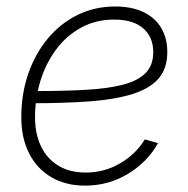

<svg xmlns="http://www.w3.org/2000/svg" viewBox="-20 -565 581 594"><path d="M243.2 9.3Q183.6 9.3 139.2 -16.6Q94.7 -42.5 70.3 -90.1Q45.9 -137.7 45.9 -202.6Q45.9 -274.4 67.4 -336.7Q88.9 -398.9 127.9 -445.8Q167 -492.7 220 -518.8Q272.9 -544.9 335.9 -544.9Q387.7 -544.9 423.8 -527.6Q460 -510.3 478.8 -478.5Q497.6 -446.8 497.6 -404.3Q497.6 -352.1 469.5 -320.8Q441.4 -289.6 387.2 -273.2Q333 -256.8 255.1 -251.2Q177.2 -245.6 78.1 -245.6L82 -283.2Q172.4 -283.2 241.9 -286.9Q311.5 -290.5 358.6 -302.5Q405.8 -314.5 429.9 -338.6Q454.1 -362.8 454.1 -403.8Q454.1 -450.2 423.1 -477.3Q392.1 -504.4 333 -504.4Q276.4 -504.4 231 -479.5Q185.5 -454.6 153.8 -412.1Q122.1 -369.6 105.2 -315.4Q88.4 -261.2 88.4 -202.1Q88.4 -151.9 106.4 -113.3Q124.5 -74.7 159.7 -53Q194.8 -31.2 245.1 -31.2Q303.2 -31.2 351.8 -59.8Q400.4 -88.4 428.2 -133.8L468.8 -122.1Q436.5 -64 376.2 -27.3Q315.9 9.3 243.2 9.3Z"/></svg>

Font: Inter 20pt ExtraLight
Style: Italic
Weight: 250
Italic angle: -9.3988°
Version: Version 4.001;git-66647c0bb